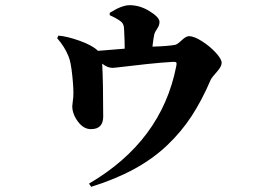

<svg xmlns="http://www.w3.org/2000/svg" viewBox="-20 -637 1040 733"><path d="M398.9 -579.1V-587.9Q444.8 -617.2 475.1 -617.2Q514.2 -617.2 551.5 -594Q588.9 -570.8 588.9 -553.2Q588.9 -540 580.1 -527.6Q571.3 -515.1 568.8 -504.9Q565.9 -492.2 562 -459Q618.7 -460.4 648.9 -465.8Q656.7 -467.3 673.6 -483.2Q690.4 -499 701.2 -499Q720.7 -499 751 -479.7Q781.2 -460.4 803.7 -436Q826.2 -411.6 826.2 -397Q826.2 -382.8 807.4 -362.1Q788.6 -341.3 784.2 -332Q751 -254.4 711.7 -194.1Q672.4 -133.8 618.2 -82.3Q564 -30.8 492.2 8.3Q420.4 47.4 328.1 76.2L319.8 64Q596.7 -98.1 652.8 -383.8Q655.3 -395 653.1 -398.2Q650.9 -401.4 641.1 -400.9Q596.7 -398.4 542.2 -392.6Q487.8 -386.7 451.7 -382.3Q415.5 -377.9 409.2 -377.9Q390.6 -377.9 370.1 -394Q374 -325.2 374 -191.9Q374 -144 327.1 -144Q298.8 -144 277.3 -173.1Q255.9 -202.1 255.9 -231.9Q255.9 -235.8 257.6 -247.3Q259.3 -258.8 259.8 -267.1Q261.7 -292.5 256.1 -347.4Q250.5 -402.3 241.2 -422.9Q226.6 -459 198.2 -491.2L203.1 -501Q235.8 -498.5 284.4 -481.2Q333 -463.9 354 -442.9Q443.4 -449.7 456.1 -451.2Q456.1 -476.1 454.1 -518.1Q453.6 -530.3 452.9 -534.9Q452.1 -539.6 449.2 -545.7Q446.3 -551.8 439.9 -556.2Q424.8 -567.4 398.9 -579.1Z"/></svg>

Font: Noto Serif JP Black
Style: Regular
Weight: 900
Designer: Ryoko NISHIZUKA  (kana & ideographs); Frank Grießhammer (Latin, Greek & Cyrillic); Wenlong ZHANG  (bopomofo); Sandoll Co
Foundry: Adobe Systems Incorporated
Version: Version 1.001;PS 1.001;hotconv 16.6.54;makeotf.lib2.5.65590